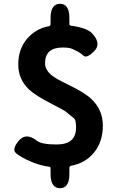

<svg xmlns="http://www.w3.org/2000/svg" viewBox="-20 -866 629 1010"><path d="M296 124Q246 124 246 49V19Q246 12 239 11Q193 6 140 -17Q87 -40 64 -60.5Q41 -81 79 -126Q117 -171 175 -125Q200 -106 278 -106Q380 -106 380 -194Q380 -234 371 -242Q341 -266 329.5 -276Q318 -286 253 -319Q167 -363 133 -395Q76 -449 76 -526Q76 -607 121.5 -661Q167 -715 237 -728Q246 -730 246 -739V-771Q246 -846 296 -846Q345 -846 345 -771V-740Q345 -732 353 -731Q438 -719 464 -691Q515 -637 476 -597Q436 -558 420 -572.5Q404 -587 390.5 -594Q377 -601 361 -608.5Q345 -616 309 -616Q217 -616 217 -533Q217 -498 253 -469Q274 -452 336 -422Q425 -379 460 -346Q521 -289 521 -205Q521 -121 475.5 -64.5Q430 -8 354 6Q345 8 345 17V49Q345 124 296 124Z"/></svg>

Font: Resource Han Rounded JP
Style: Bold
Weight: 700
Designer: Cyano Hao (round all glyphs); Ryoko NISHIZUKA 西塚涼子 (kana, bopomofo & ideographs); Paul D. Hunt (Latin, Greek & Cyrillic)
Foundry: Cyano Hao
Version: 0.990